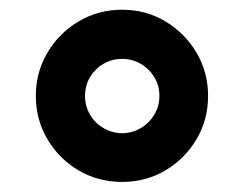

<svg xmlns="http://www.w3.org/2000/svg" viewBox="-20 -752 492 387"><path d="M226.1 -385.3Q178.2 -385.3 138.7 -408.4Q99.1 -431.6 75.7 -471.2Q52.2 -510.7 52.2 -558.6Q52.2 -606.4 75.7 -646Q99.1 -685.5 138.7 -709Q178.2 -732.4 226.1 -732.4Q273.9 -732.4 313.2 -709Q352.5 -685.5 376 -646Q399.4 -606.4 399.4 -558.6Q399.4 -510.7 376 -471.2Q352.5 -431.6 313.2 -408.4Q273.9 -385.3 226.1 -385.3ZM226.1 -483.4Q247.1 -483.9 263.9 -493.9Q280.8 -503.9 291 -521Q301.3 -538.1 301.3 -558.6Q301.3 -579.6 291 -596.4Q280.8 -613.3 263.7 -623.3Q246.6 -633.3 226.1 -633.3Q205.6 -633.3 188.5 -623.3Q171.4 -613.3 161.4 -596.4Q151.4 -579.6 151.4 -558.6Q151.4 -538.1 161.4 -521Q171.4 -503.9 188.5 -493.9Q205.6 -483.9 226.1 -483.4Z"/></svg>

Font: Inter 20pt
Style: Bold
Weight: 700
Version: Version 4.001;git-66647c0bb